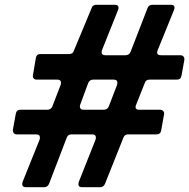

<svg xmlns="http://www.w3.org/2000/svg" viewBox="-20 -783 791 803"><path d="M89 0Q73 0 73 -13Q73 -18 74 -21L146 -200Q147 -203 147 -208Q147 -221 131 -221H50Q42 -221 37.5 -226.5Q33 -232 34 -241L46 -307Q49 -324 65 -324H178Q193 -324 199 -338L234 -429Q235 -432 235 -437Q235 -450 220 -450H134Q125 -450 120.5 -455.5Q116 -461 118 -470L130 -541Q133 -557 149 -557H269Q285 -557 289 -571L363 -749Q367 -763 383 -763H460Q476 -763 476 -750L474 -742L406 -572Q405 -569 405 -565Q405 -552 420 -552H505Q520 -552 526 -566L597 -749Q602 -763 617 -763H695Q710 -763 710 -751Q710 -748 708 -742L639 -572L637 -564Q637 -552 653 -552H734Q743 -552 747.5 -546.5Q752 -541 751 -532L739 -466Q736 -450 720 -450H606Q590 -450 586 -437L549 -344Q547 -341 547 -335Q547 -324 562 -324H650Q658 -324 663 -318Q668 -312 666 -304L654 -237Q651 -221 635 -221H516Q501 -221 496 -207L419 -14Q413 0 398 0H323Q308 0 308 -13Q308 -18 309 -21L380 -200Q381 -203 381 -208Q381 -221 365 -221H279Q264 -221 259 -207L185 -14Q179 0 164 0ZM315 -344Q314 -341 314 -337Q314 -331 318 -327.5Q322 -324 329 -324H414Q429 -324 435 -338L470 -429Q471 -432 471 -437Q471 -450 455 -450H370Q355 -450 349 -436Z"/></svg>

Font: Open Sauce Two ExtraBold Italic
Style: Regular
Weight: 800
Italic angle: -10°
Designer: Alfredo Marco Pradil
Foundry: Creative Sauce Fz LLC
Version: Version 1.477